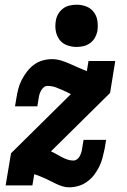

<svg xmlns="http://www.w3.org/2000/svg" viewBox="-20 -790 540 818"><path d="M274 8Q260 8 247 4Q234 0 222 -5.5Q210 -11 198.5 -17Q187 -23 175 -28.5Q163 -34 150.5 -39Q138 -44 126 -48L118 0H4L27 -137L282 -389Q276 -392 270 -395Q264 -398 258 -401H257H256Q256 -401 256 -401.5Q256 -402 256 -402Q238 -410 220 -417Q202 -424 182 -424Q174 -424 167 -418.5Q160 -413 155.5 -405Q151 -397 148.5 -389Q146 -381 145 -373L139 -337H44L50 -373Q53 -392 58 -411.5Q63 -431 72.5 -449.5Q82 -468 95 -485Q108 -502 125 -514.5Q142 -527 162 -532.5Q182 -538 201 -538Q222 -538 241 -532Q260 -526 278 -518Q296 -510 314 -502Q332 -494 350 -487L357 -530H471L449 -394L197 -145Q209 -140 220 -133.5Q231 -127 242.5 -121Q254 -115 266.5 -110.5Q279 -106 293 -106Q301 -106 308.5 -111.5Q316 -117 320 -125Q324 -133 326.5 -141Q329 -149 330 -158L336 -194H432L426 -157Q422 -138 417 -118.5Q412 -99 403 -80.5Q394 -62 381 -45Q368 -28 350.5 -15.5Q333 -3 313.5 2.5Q294 8 274 8ZM306 -590Q285 -590 265 -597.5Q245 -605 233 -621.5Q221 -638 217.5 -659Q214 -680 218 -702Q220 -717 228 -730.5Q236 -744 248.5 -753.5Q261 -763 276.5 -766.5Q292 -770 306 -770Q328 -770 347.5 -762.5Q367 -755 379.5 -738.5Q392 -722 395 -701Q398 -680 395 -658Q392 -643 384.5 -629.5Q377 -616 364 -606.5Q351 -597 336 -593.5Q321 -590 306 -590Z"/></svg>

Font: Iosevka Slab Heavy
Style: Italic
Weight: 900
Italic angle: -9°
Monospace: yes
Designer: Belleve Invis
Foundry: Belleve Invis
Version: Version 11.1.0; ttfautohint (v1.8.3)